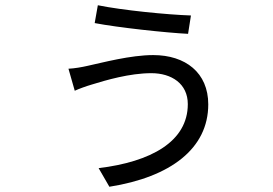

<svg xmlns="http://www.w3.org/2000/svg" viewBox="-20 -656 1040 732"><path d="M696 -259C696 -116 555 -39 356 -15L397 56C631 19 774 -90 774 -258C774 -379 687 -446 564 -446C477 -446 370 -417 314 -405C292 -400 264 -395 241 -394L265 -310C280 -317 307 -327 331 -334C383 -350 474 -377 557 -377C634 -377 696 -337 696 -259ZM353 -636 341 -568C429 -551 615 -531 697 -527L708 -597C617 -600 446 -617 353 -636Z"/></svg>

Font: Noto Sans Mono CJK JP Regular
Style: Regular
Weight: 400
Designer: Ryoko NISHIZUKA (kana & ideographs); Paul D. Hunt (Latin, Greek & Cyrillic); Wenlong ZHANG (bopomofo); Sandoll Communica
Foundry: Adobe Systems Incorporated
Version: Version 1.004;PS 1.004;hotconv 1.0.82;makeotf.lib2.5.63406